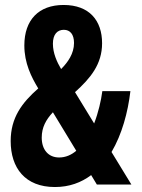

<svg xmlns="http://www.w3.org/2000/svg" viewBox="-20 -743 570 773"><path d="M201 10C259 10 307 -8 347 -38L370 0H509L429 -131C471 -202 495 -291 505 -376H392C387 -338 376 -290 359 -246L282 -372C344 -428 391 -484 391 -569C391 -660 340 -723 236 -723C136 -723 78 -663 78 -560C78 -489 106 -433 134 -387C68 -329 23 -269 23 -175C23 -67 81 10 201 10ZM193 -567C193 -605 211 -623 237 -623C262 -623 278 -605 278 -570C278 -527 253 -492 226 -465C209 -494 193 -529 193 -567ZM148 -189C148 -230 165 -261 193 -291L287 -136C267 -119 244 -109 218 -109C175 -109 148 -140 148 -189Z"/></svg>

Font: Noto Sans Mono Condensed ExtraBold
Style: Regular
Weight: 800
Width: 3
Designer: Monotype Design Team
Foundry: Monotype Imaging Inc.
Version: Version 2.014